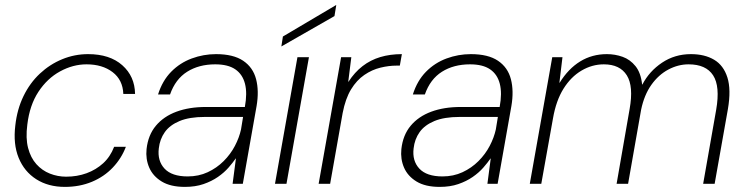

<svg xmlns="http://www.w3.org/2000/svg" viewBox="-20 -720 2916 752"><path d="M234 12Q169 12 122 -18Q75 -48 53 -102Q31 -156 40 -229Q47 -292 72 -343.5Q97 -395 136 -431.5Q175 -468 223.5 -488Q272 -508 325 -508Q410 -508 459 -464.5Q508 -421 509 -352H463Q461 -407 421 -437.5Q381 -468 319 -468Q266 -468 215.5 -440.5Q165 -413 130.5 -360.5Q96 -308 87 -232Q80 -179 90 -140.5Q100 -102 122.5 -77Q145 -52 175.5 -40Q206 -28 239 -28Q282 -28 319 -41.5Q356 -55 384 -80.5Q412 -106 427 -145H473Q456 -100 422 -64Q388 -28 340 -8Q292 12 234 12Z M704 12Q648 12 613.5 -9Q579 -30 564.5 -63.5Q550 -97 554 -136Q560 -191 590.5 -227.5Q621 -264 671 -282.5Q721 -301 786 -301H939Q949 -355 939.5 -392Q930 -429 901.5 -448.5Q873 -468 823 -468Q759 -468 713 -439Q667 -410 646 -350H599Q616 -404 650.5 -439Q685 -474 731 -491Q777 -508 826 -508Q894 -508 932.5 -482Q971 -456 983 -410Q995 -364 985 -305L931 0H891L904 -99H903Q892 -83 875 -63.5Q858 -44 833.5 -27Q809 -10 777 1Q745 12 704 12ZM715 -29Q758 -29 793.5 -45.5Q829 -62 856 -89Q883 -116 900 -148.5Q917 -181 924 -213L932 -262H782Q722 -262 683.5 -246Q645 -230 625.5 -202.5Q606 -175 602 -139Q596 -90 624.5 -59.5Q653 -29 715 -29Z M1057 0 1145 -496H1190L1102 0ZM1082 -538 1088 -577 1296 -700H1297L1290 -657Z M1228 0 1316 -496H1356L1344 -400H1345Q1369 -437 1400 -461Q1431 -485 1469.5 -496.5Q1508 -508 1554 -508L1546 -463H1533Q1503 -463 1470 -455Q1437 -447 1407 -426.5Q1377 -406 1355 -370Q1333 -334 1322 -277L1273 0Z M1702 12Q1646 12 1611.5 -9Q1577 -30 1562.5 -63.5Q1548 -97 1552 -136Q1558 -191 1588.5 -227.5Q1619 -264 1669 -282.5Q1719 -301 1784 -301H1937Q1947 -355 1937.5 -392Q1928 -429 1899.5 -448.5Q1871 -468 1821 -468Q1757 -468 1711 -439Q1665 -410 1644 -350H1597Q1614 -404 1648.5 -439Q1683 -474 1729 -491Q1775 -508 1824 -508Q1892 -508 1930.5 -482Q1969 -456 1981 -410Q1993 -364 1983 -305L1929 0H1889L1902 -99H1901Q1890 -83 1873 -63.5Q1856 -44 1831.5 -27Q1807 -10 1775 1Q1743 12 1702 12ZM1713 -29Q1756 -29 1791.5 -45.5Q1827 -62 1854 -89Q1881 -116 1898 -148.5Q1915 -181 1922 -213L1930 -262H1780Q1720 -262 1681.5 -246Q1643 -230 1623.5 -202.5Q1604 -175 1600 -139Q1594 -90 1622.5 -59.5Q1651 -29 1713 -29Z M2055 0 2143 -496H2183L2171 -396H2172Q2206 -451 2252.5 -479.5Q2299 -508 2357 -508Q2389 -508 2418.5 -497.5Q2448 -487 2469 -461Q2490 -435 2495 -389H2496Q2523 -441 2573 -474.5Q2623 -508 2686 -508Q2740 -508 2777 -486Q2814 -464 2829 -416.5Q2844 -369 2831 -293L2779 0H2734L2785 -290Q2801 -382 2773 -425Q2745 -468 2677 -468Q2636 -468 2597.5 -447.5Q2559 -427 2531 -387.5Q2503 -348 2491 -290L2440 0H2395L2446 -293Q2462 -382 2435 -425Q2408 -468 2345 -468Q2299 -468 2257.5 -443.5Q2216 -419 2187 -372.5Q2158 -326 2146 -257L2100 0Z"/></svg>

Font: DM Sans 28pt ExtraLight
Style: Italic
Weight: 250
Italic angle: -10°
Version: Version 4.004;gftools[0.9.30]